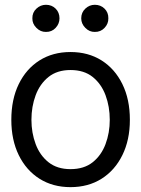

<svg xmlns="http://www.w3.org/2000/svg" viewBox="-20 -770 590 802"><path d="M274.4 11.7Q200.7 11.7 145 -23.4Q89.4 -58.6 58.3 -122.1Q27.3 -185.5 27.3 -269.5Q27.3 -355 58.3 -418.7Q89.4 -482.4 145 -517.6Q200.7 -552.7 274.4 -552.7Q348.6 -552.7 404.3 -517.6Q460 -482.4 491.2 -418.7Q522.5 -355 522.5 -269.5Q522.5 -185.5 491.2 -122.1Q460 -58.6 404.3 -23.4Q348.6 11.7 274.4 11.7ZM274.4 -63.5Q331.1 -63.5 367.2 -92.3Q403.3 -121.1 420.9 -168.2Q438.5 -215.3 438.5 -269.5Q438.5 -324.7 420.9 -372.1Q403.3 -419.4 367.2 -448.5Q331.1 -477.5 274.4 -477.5Q218.8 -477.5 182.6 -448.5Q146.5 -419.4 128.9 -372.1Q111.3 -324.7 111.3 -269.5Q111.3 -215.3 128.9 -168.2Q146.5 -121.1 182.6 -92.3Q218.8 -63.5 274.4 -63.5ZM171.9 -636.7Q149.4 -636.2 132.1 -653.6Q114.7 -670.9 115.2 -693.4Q114.7 -717.8 132.1 -733.9Q149.4 -750 171.9 -750Q196.3 -750 212.4 -733.9Q228.5 -717.8 228.5 -693.4Q228.5 -670.9 212.4 -653.6Q196.3 -636.2 171.9 -636.7ZM376 -636.7Q353.5 -636.2 336.4 -653.6Q319.3 -670.9 319.3 -693.4Q319.3 -717.8 336.4 -733.9Q353.5 -750 376 -750Q400.4 -750 416.7 -733.9Q433.1 -717.8 432.6 -693.4Q433.1 -670.9 416.7 -653.6Q400.4 -636.2 376 -636.7Z"/></svg>

Font: Inter Tight
Style: Regular
Weight: 400
Designer: Rasmus Andersson
Foundry: rsms
Version: Version 3.002